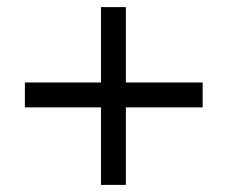

<svg xmlns="http://www.w3.org/2000/svg" viewBox="-20 -548 640 540"><path d="M264 -28V-246H50V-316H264V-528H334V-316H550V-246H334V-28Z"/></svg>

Font: Wittgenstein Semibold
Style: Regular
Weight: 600
Designer: Jörg Drees
Foundry: Jörg Drees
Version: Version 1.303; ttfautohint (v1.8.4.7-5d5b)